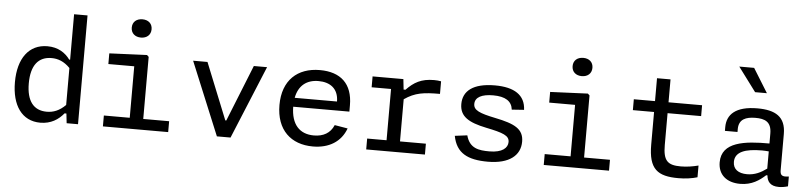

<svg xmlns="http://www.w3.org/2000/svg" viewBox="-47 -1069 5673 1345"><g transform="rotate(5 2790.0 -397.0)"><path d="M59.5 -255.5C59.5 -92.5 131 12.5 261 12.5C335.5 12.5 388 -22 425 -67.5H438L445.5 0H525.5V-765H431V-445.5H424.5C391.5 -491 340.5 -525.5 265 -525.5C135.5 -525.5 59.5 -423 59.5 -255.5ZM157 -255.5C157 -383.5 209.5 -445.5 301 -445.5C346 -445.5 389 -430 431 -387V-127C388 -84 345.5 -68 299.5 -68C206.5 -68 157 -131.5 157 -255.5Z M700.5 0H1159.5V-76.5H977.5V-513L965 -525L700.5 -513.5V-438.5H882.5V-76.5H700.5ZM911.5 -643C952.5 -643 981 -667.5 981 -707.5C981 -747.5 952.5 -771.5 911.5 -771.5C870 -771.5 841.5 -747.5 841.5 -707.5C841.5 -667.5 870 -643 911.5 -643Z M1290 -513.5 1502 0H1598L1810 -513.5H1717L1558 -116.5H1551L1391 -513.5Z M1919.5 -257.5C1919.5 -81 2024 12 2177.5 12C2290.5 12 2374.5 -39 2409.5 -135L2317.5 -150.5C2293 -92 2243.5 -65.5 2178 -65.5C2077.5 -65.5 2018 -128.5 2016.5 -253.5H2411.5V-298.5C2411.5 -449.5 2326.5 -525.5 2181 -525.5C2023 -525.5 1919.5 -431 1919.5 -257.5ZM2021.5 -316.5C2038 -403.5 2094 -448 2178 -448C2258.5 -448 2318.5 -408 2319 -316.5Z M2768.5 -513.5H2552V-437H2688.5V-76.5H2552V0H2965V-76.5H2783V-373C2858.5 -425 2919 -432.5 3033 -432.5V-521C3017.5 -524 3002 -525.5 2983.5 -525.5C2893.5 -525.5 2842.5 -495.5 2789.5 -440.5H2776.5Z M3412 -525.5C3257.5 -525.5 3188 -466.5 3188 -375C3188 -287 3252.5 -250 3376 -224.5C3498 -199.5 3541 -183.5 3541 -138.5C3541 -98 3504.5 -61.5 3412.5 -61.5C3338.5 -61.5 3273 -70 3249 -160L3162 -149C3185 -29 3266 11.5 3408 11.5C3559 11.5 3635.5 -52.5 3635.5 -149C3635.5 -238.5 3571.5 -270 3434.5 -298C3320 -321.5 3278.5 -339.5 3278.5 -383.5C3278.5 -432 3327.5 -455 3405.5 -455C3492 -455 3537 -425 3543.5 -366.5L3629.5 -372.5C3625.5 -476.5 3547.5 -525.5 3412 -525.5Z M3800.5 0H4259.5V-76.5H4077.5V-513L4065 -525L3800.5 -513.5V-438.5H3982.5V-76.5H3800.5ZM4011.5 -643C4052.5 -643 4081 -667.5 4081 -707.5C4081 -747.5 4052.5 -771.5 4011.5 -771.5C3970 -771.5 3941.5 -747.5 3941.5 -707.5C3941.5 -667.5 3970 -643 4011.5 -643Z M4749.5 10C4796 10 4843 3.5 4881 -8V-90.5C4842 -80.5 4800.5 -73.5 4757.5 -73.5C4666 -73.5 4633 -101 4633 -212.5V-437H4869V-513.5H4633V-674.5H4538V-513.5H4389V-437H4538V-208C4538 -35 4601 10.5 4749.5 10Z M5258 -525.5C5104.5 -525.5 5044 -463.5 5044 -375.5V-348.5H5132.5V-370.5C5133.5 -439 5183 -457.5 5248 -458C5316 -458.5 5362.5 -440 5362.5 -357.5V-287.5C5188 -288.5 5026.5 -270 5026.5 -126.5C5026.5 -39 5087 12 5182 12C5265 12 5317.5 -26.5 5359 -64H5368C5371.5 -23 5392 10 5454 10C5473 10 5494.5 7 5518 0V-69C5471 -62 5457 -71.5 5457 -108.5V-363C5457 -484 5383.5 -525.5 5258 -525.5ZM5314 -637 5209.5 -806H5105L5231 -637ZM5125.5 -138C5125.5 -208.5 5197 -234.5 5315 -234.5C5330 -234.5 5346.5 -233.5 5362.5 -232V-111C5320.5 -80.5 5278.5 -59.5 5224.5 -59.5C5162.5 -59.5 5125.5 -87 5125.5 -138Z"/></g></svg>

Font: Monaspace Neon
Style: Regular
Weight: 400
Designer: Riley Cran & the Lettermatic Team
Foundry: Lettermatic
Version: Version 1.200 (Monaspace Neon)